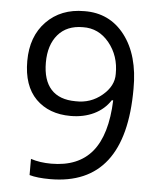

<svg xmlns="http://www.w3.org/2000/svg" viewBox="-50 -719 634 771"><g transform="rotate(5 266.5 -333.0)"><path d="M255.3 -311.4Q316 -309.4 361.7 -347.8Q407.5 -386.2 406.5 -434.8Q407.5 -507.6 365 -559.7Q322.5 -611.7 258.8 -610.2Q194.1 -610.2 158.5 -568.5Q122.9 -526.8 122.9 -456Q122.9 -385.2 156.2 -348.3Q189.6 -311.4 255.3 -311.4ZM180.5 9.1Q128.4 9.1 97.1 0V-65.2Q133.5 -53.1 179.5 -53.1Q288.7 -53.1 344.5 -120.8Q400.4 -188.6 405.5 -328.1H399.9Q375.6 -290.7 334.2 -270.7Q292.7 -250.8 240.1 -250.8Q152.7 -250.8 100.1 -303.3Q48 -355.9 48 -455.5Q48 -555.1 106.4 -615Q164.8 -674.9 258.8 -674.9Q361 -676.4 422.4 -596.6Q483.8 -516.7 482.8 -381.2Q482.8 9.1 180.5 9.1Z"/></g></svg>

Font: KhulaRegular
Style: Regular
Weight: 400
Designer: Erin McLaughlin, Steve Matteson
Version: Version 1.001;PS 1.0;hotconv 1.0.72;makeotf.lib2.5.5900; ttf